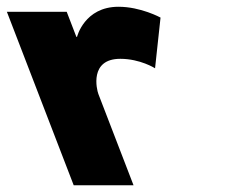

<svg xmlns="http://www.w3.org/2000/svg" viewBox="-158 -548 676 568"><path d="M60 0H237L133 -270C128 -283 105.9 -374 197.9 -374C256.9 -374 300.7 -346 300.7 -346L316.9 -496C316.9 -496 258.6 -528 192.6 -528C91.6 -528 69.9 -439 69.9 -439H67.9L39.4 -513H-137.6Z"/></svg>

Font: Hussar
Style: BdOpOblFour
Weight: 700
Foundry: Cannot Into Space Fonts
Version: Version 2.00